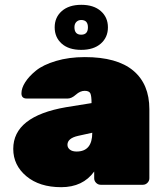

<svg xmlns="http://www.w3.org/2000/svg" viewBox="-20 -767 685 797"><path d="M35 -149Q35 -284 254 -322L360 -339Q360 -369 355 -379.5Q350 -390 331.5 -390Q313 -390 295 -374Q277 -358 261 -358H91Q69 -358 69 -379.5Q69 -401 84.5 -425.5Q100 -450 129.5 -474Q159 -498 212.5 -514Q266 -530 332 -530Q466 -530 533 -474Q600 -418 600 -314V-27Q600 -16 592 -8Q584 0 573 0H398Q387 0 379 -8Q371 -16 371 -27V-55Q324 10 234 10Q144 10 89.5 -35.5Q35 -81 35 -149ZM298 -138Q363 -138 363 -216L304 -203Q260 -193 260 -166Q260 -154 270 -146Q280 -138 298 -138ZM398.5 -586Q369 -560 317 -560Q265 -560 236 -586Q207 -612 207 -653.5Q207 -695 236.5 -721Q266 -747 317.5 -747Q369 -747 398.5 -721Q428 -695 428 -653.5Q428 -612 398.5 -586ZM317 -684Q305 -684 297 -676Q289 -668 289 -654Q289 -623 317 -623Q345 -623 345 -653.5Q345 -684 317 -684Z"/></svg>

Font: Rubik One
Style: Regular
Weight: 400
Designer: Hubert and Fischer with Elvire Volk Leonovitch
Foundry: Hubert and Fischer with Elvire Volk Leonovitch
Version: Version 1.001